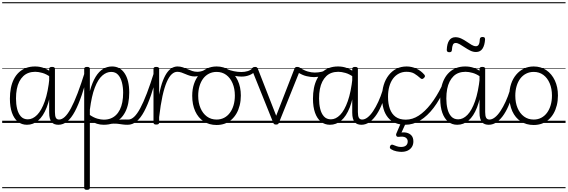

<svg xmlns="http://www.w3.org/2000/svg" viewBox="-20 -1130 5219 1765"><path d="M228 17Q179 17 144 -11.5Q109 -40 90 -93.5Q71 -147 71 -223Q71 -275 80 -320.5Q89 -366 107.5 -402.5Q126 -439 154 -465Q182 -491 219 -505Q256 -519 302 -519Q341 -519 375.5 -507.5Q410 -496 448 -471V-419Q407 -449 370 -459.5Q333 -470 304 -470Q271 -470 243 -460Q215 -450 193.5 -429.5Q172 -409 157 -379.5Q142 -350 134.5 -311Q127 -272 127 -224Q127 -173 137.5 -129.5Q148 -86 172 -59.5Q196 -33 236 -33Q281 -33 321.5 -74Q362 -115 392 -200Q422 -285 435 -416L455 -349Q441 -223 409 -142Q377 -61 331 -22Q285 17 228 17ZM518 17Q498 17 482 11.5Q466 6 455 -7Q444 -20 438 -41.5Q432 -63 432 -95V-496Q432 -506 438.5 -510.5Q445 -515 459 -515Q472 -515 478.5 -510.5Q485 -506 485 -496V-100Q485 -64 493.5 -47.5Q502 -31 524 -31Q534 -31 539 -23.5Q544 -16 543 -7Q542 2 536 9.5Q530 17 518 17ZM0 590H622V600H0ZM0 -20H622V0H0ZM0 -505H622V-500H0ZM0 -1110H622V-1100H0Z M516 17Q506 17 500.5 9.5Q495 2 495.5 -7Q496 -16 503 -23.5Q510 -31 523 -31Q549 -31 576 -56Q603 -81 632 -134.5Q661 -188 693.5 -273Q726 -358 763 -477Q766 -487 774.5 -488.5Q783 -490 790 -485Q797 -480 794 -469Q763 -349 732 -258Q701 -167 668.5 -106Q636 -45 598.5 -14Q561 17 516 17ZM622 590V600ZM622 -20V0ZM622 -505V-500ZM622 -1110V-1100Z M1152 17Q1127 17 1106.5 14Q1086 11 1066.5 8.5Q1047 6 1023.5 6.5Q1000 7 967 14L997 -15Q1024 -23 1048.5 -26.5Q1073 -30 1093.5 -31Q1114 -32 1131 -31.5Q1148 -31 1159 -31Q1168 -31 1172 -23.5Q1176 -16 1174.5 -7Q1173 2 1167 9.5Q1161 17 1152 17ZM779 615Q766 615 760 610.5Q754 606 754 596V-496Q754 -506 760.5 -510.5Q767 -515 781 -515Q794 -515 800 -510.5Q806 -506 806 -496V-293Q829 -375 859.5 -424.5Q890 -474 928 -496.5Q966 -519 1010 -519Q1084 -519 1126 -455.5Q1168 -392 1168 -279Q1168 -227 1159 -181.5Q1150 -136 1131 -99.5Q1112 -63 1084 -37Q1056 -11 1018.5 3Q981 17 933 17Q901 17 870.5 7.5Q840 -2 806 -24V596Q806 606 799.5 610.5Q793 615 779 615ZM806 -73Q843 -48 876 -39Q909 -30 934 -30Q968 -30 996 -40.5Q1024 -51 1045.5 -71.5Q1067 -92 1082 -122Q1097 -152 1104.5 -191Q1112 -230 1112 -278Q1112 -328 1101 -371.5Q1090 -415 1066 -442Q1042 -469 1002 -469Q959 -469 920 -435Q881 -401 851.5 -324.5Q822 -248 806 -121ZM622 590H1259V600H622ZM622 -20H1259V0H622ZM622 -505H1259V-500H622ZM622 -1110H1259V-1100H622Z M1153 17Q1143 17 1137.5 9.5Q1132 2 1132.5 -7Q1133 -16 1140 -23.5Q1147 -31 1160 -31Q1186 -31 1213 -56Q1240 -81 1269 -134.5Q1298 -188 1330.5 -273Q1363 -358 1400 -477Q1403 -487 1411.5 -488.5Q1420 -490 1427 -485Q1434 -480 1431 -469Q1400 -349 1369 -258Q1338 -167 1305.5 -106Q1273 -45 1235.5 -14Q1198 17 1153 17ZM1259 590V600ZM1259 -20V0ZM1259 -505V-500ZM1259 -1110V-1100Z M1416 15Q1403 15 1397 10.5Q1391 6 1391 -4V-496Q1391 -506 1397 -510.5Q1403 -515 1416 -515Q1430 -515 1436.5 -510.5Q1443 -506 1443 -496V-260Q1458 -339 1478 -389.5Q1498 -440 1520 -468Q1542 -496 1565 -507.5Q1588 -519 1612 -519Q1623 -519 1628 -511.5Q1633 -504 1632.5 -494.5Q1632 -485 1626.5 -477.5Q1621 -470 1610 -470Q1583 -470 1558.5 -447.5Q1534 -425 1512.5 -375.5Q1491 -326 1473.5 -246.5Q1456 -167 1443 -53V-4Q1443 6 1436.5 10.5Q1430 15 1416 15ZM1259 590H1663V600H1259ZM1259 -20H1663V0H1259ZM1259 -505H1663V-500H1259ZM1259 -1110H1663V-1100H1259Z M1771 -427Q1748 -427 1726.5 -433.5Q1705 -440 1686 -448.5Q1667 -457 1648 -463.5Q1629 -470 1609 -470Q1598 -470 1592 -477Q1586 -484 1586 -494.5Q1586 -505 1592.5 -512Q1599 -519 1611 -519Q1637 -519 1659.5 -511.5Q1682 -504 1703.5 -494.5Q1725 -485 1747 -477.5Q1769 -470 1794 -470Q1808 -470 1825 -473.5Q1842 -477 1857 -485Q1864 -489 1870 -486Q1876 -483 1878.5 -476.5Q1881 -470 1880.5 -463.5Q1880 -457 1874 -454Q1856 -445 1837 -439Q1818 -433 1801.5 -430Q1785 -427 1771 -427ZM1663 590V600ZM1663 -20V0ZM1663 -505V-500ZM1663 -1110V-1100Z M1971 19Q1903 19 1852.5 -14Q1802 -47 1774.5 -107.5Q1747 -168 1747 -250Q1747 -310 1763.5 -359Q1780 -408 1810.5 -444Q1841 -480 1881.5 -499.5Q1922 -519 1971 -519Q2037 -519 2087 -485Q2137 -451 2165.5 -390.5Q2194 -330 2194 -252Q2194 -204 2183.5 -162Q2173 -120 2154 -87Q2135 -54 2108 -30Q2081 -6 2046.5 6.5Q2012 19 1971 19ZM1971 -31Q2009 -31 2040 -47Q2071 -63 2093 -92.5Q2115 -122 2127 -162.5Q2139 -203 2139 -252Q2139 -315 2118 -364.5Q2097 -414 2059.5 -441.5Q2022 -469 1971 -469Q1933 -469 1901.5 -453Q1870 -437 1848 -408Q1826 -379 1814 -338.5Q1802 -298 1802 -250Q1802 -186 1823 -136.5Q1844 -87 1882 -59Q1920 -31 1971 -31ZM1663 590H2264V600H1663ZM1663 -20H2264V0H1663ZM1663 -505H2264V-500H1663ZM1663 -1110H2264V-1100H1663Z M2201 -426Q2174 -426 2139.5 -432Q2105 -438 2056 -461Q2043 -467 2042.5 -477Q2042 -487 2050 -494Q2058 -501 2069 -494Q2094 -483 2129.5 -475.5Q2165 -468 2199 -468Q2230 -468 2257.5 -476.5Q2285 -485 2301 -503Q2306 -509 2312 -508Q2318 -507 2322.5 -501.5Q2327 -496 2328.5 -489Q2330 -482 2325 -476Q2307 -453 2273.5 -439.5Q2240 -426 2201 -426ZM2264 590V600ZM2264 -20V0ZM2264 -505V-500ZM2264 -1110V-1100Z M2518 15Q2504 15 2499 10Q2494 5 2491 -4L2298 -484Q2293 -496 2300.5 -505.5Q2308 -515 2325 -515Q2336 -515 2341.5 -510.5Q2347 -506 2351 -496L2519 -66L2686 -496Q2689 -506 2695 -510.5Q2701 -515 2712 -515Q2730 -515 2737 -506.5Q2744 -498 2738 -484L2545 -4Q2542 5 2536.5 10Q2531 15 2518 15ZM2264 590H2773V600H2264ZM2264 -20H2773V0H2264ZM2264 -505H2773V-500H2264ZM2264 -1110H2773V-1100H2264Z M2867 -421Q2837 -421 2797.5 -430Q2758 -439 2714 -468Q2705 -474 2704.5 -482.5Q2704 -491 2708.5 -499Q2713 -507 2720 -510.5Q2727 -514 2734 -509Q2776 -482 2810 -472.5Q2844 -463 2873 -463Q2890 -463 2907.5 -465Q2925 -467 2940 -471Q2955 -475 2963 -481Q2973 -488 2980.5 -482Q2988 -476 2988 -466Q2988 -456 2976 -448Q2962 -439 2943.5 -433Q2925 -427 2904.5 -424Q2884 -421 2867 -421ZM2773 590V600ZM2773 -20V0ZM2773 -505V-500ZM2773 -1110V-1100Z M3013 17Q2965 17 2930 -11.5Q2895 -40 2876 -93.5Q2857 -147 2857 -223Q2857 -275 2866 -320.5Q2875 -366 2893.5 -402.5Q2912 -439 2940 -465Q2968 -491 3004.5 -505Q3041 -519 3087 -519Q3127 -519 3161.5 -507.5Q3196 -496 3234 -471V-419Q3193 -449 3156 -459.5Q3119 -470 3090 -470Q3056 -470 3028 -460Q3000 -450 2979 -429.5Q2958 -409 2943 -379.5Q2928 -350 2920.5 -311Q2913 -272 2913 -224Q2913 -173 2923.5 -129.5Q2934 -86 2958 -59.5Q2982 -33 3022 -33Q3067 -33 3107 -74Q3147 -115 3177 -200Q3207 -285 3221 -416L3241 -349Q3227 -223 3195 -142Q3163 -61 3117 -22Q3071 17 3013 17ZM3304 17Q3284 17 3268 11.5Q3252 6 3241 -7Q3230 -20 3224 -41.5Q3218 -63 3218 -95V-496Q3218 -506 3224.5 -510.5Q3231 -515 3244 -515Q3258 -515 3264 -510.5Q3270 -506 3270 -496V-100Q3270 -64 3279 -47.5Q3288 -31 3310 -31Q3320 -31 3324.5 -23.5Q3329 -16 3328.5 -7Q3328 2 3322 9.5Q3316 17 3304 17ZM2773 590H3408V600H2773ZM2773 -20H3408V0H2773ZM2773 -505H3408V-500H2773ZM2773 -1110H3408V-1100H2773Z M3302 17Q3292 17 3286.5 9.5Q3281 2 3281.5 -7Q3282 -16 3289 -23.5Q3296 -31 3309 -31Q3334 -31 3360 -51.5Q3386 -72 3410.5 -109Q3435 -146 3457.5 -194.5Q3480 -243 3498 -301Q3501 -310 3509 -311.5Q3517 -313 3523.5 -308.5Q3530 -304 3528 -293Q3515 -236 3494 -180.5Q3473 -125 3444 -80.5Q3415 -36 3379.5 -9.5Q3344 17 3302 17ZM3408 590V600ZM3408 -20V0ZM3408 -505V-500ZM3408 -1110V-1100Z M3706 17Q3602 17 3547 -49Q3492 -115 3492 -238Q3492 -298 3507.5 -349Q3523 -400 3553 -438.5Q3583 -477 3624.5 -498Q3666 -519 3718 -519Q3765 -519 3808 -499Q3851 -479 3882 -442Q3887 -435 3886.5 -428.5Q3886 -422 3877 -413Q3868 -404 3860 -404Q3852 -404 3846 -410Q3816 -437 3788.5 -453.5Q3761 -470 3716 -470Q3679 -470 3647.5 -454Q3616 -438 3593.5 -408Q3571 -378 3559 -335.5Q3547 -293 3547 -240Q3547 -177 3564 -129.5Q3581 -82 3617 -56Q3653 -30 3710 -30Q3720 -30 3725.5 -23Q3731 -16 3730 -6.5Q3729 3 3723 10Q3717 17 3706 17ZM3408 590H3943V600H3408ZM3408 -20H3943V0H3408ZM3408 -505H3943V-500H3408ZM3408 -1110H3943V-1100H3408Z M3705 17Q3696 17 3691.5 10Q3687 3 3687.5 -6.5Q3688 -16 3693.5 -23Q3699 -30 3710 -30Q3772 -30 3829 -67Q3886 -104 3939.5 -172.5Q3993 -241 4040 -336Q4044 -343 4052.5 -341.5Q4061 -340 4066.5 -333Q4072 -326 4068 -317Q4023 -213 3966 -138.5Q3909 -64 3843.5 -23.5Q3778 17 3705 17ZM3943 590V600ZM3943 -20V0ZM3943 -505V-500ZM3943 -1110V-1100Z M3669 266Q3652 266 3625 261Q3598 256 3574 241Q3565 235 3564 227.5Q3563 220 3567 211Q3572 203 3578.5 200.5Q3585 198 3594 202Q3609 208 3627.5 214.5Q3646 221 3666 221Q3697 221 3712.5 207.5Q3728 194 3728 170Q3728 147 3708.5 134.5Q3689 122 3647 128Q3639 129 3634 127.5Q3629 126 3625 121Q3621 114 3621 108Q3621 102 3625 94L3667 -4H3713L3663 106L3646 94Q3683 83 3713.5 89Q3744 95 3762 115Q3780 135 3780 170Q3780 199 3766.5 220.5Q3753 242 3728.5 254Q3704 266 3669 266Z M4183 17Q4135 17 4100 -11.5Q4065 -40 4046 -93.5Q4027 -147 4027 -223Q4027 -275 4036 -320.5Q4045 -366 4063.5 -402.5Q4082 -439 4110 -465Q4138 -491 4174.5 -505Q4211 -519 4257 -519Q4297 -519 4331.5 -507.5Q4366 -496 4404 -471V-419Q4363 -449 4326 -459.5Q4289 -470 4260 -470Q4226 -470 4198 -460Q4170 -450 4149 -429.5Q4128 -409 4113 -379.5Q4098 -350 4090.5 -311Q4083 -272 4083 -224Q4083 -173 4093.5 -129.5Q4104 -86 4128 -59.5Q4152 -33 4192 -33Q4237 -33 4277 -74Q4317 -115 4347 -200Q4377 -285 4391 -416L4411 -349Q4397 -223 4365 -142Q4333 -61 4287 -22Q4241 17 4183 17ZM4474 17Q4454 17 4438 11.5Q4422 6 4411 -7Q4400 -20 4394 -41.5Q4388 -63 4388 -95V-496Q4388 -506 4394.5 -510.5Q4401 -515 4414 -515Q4428 -515 4434 -510.5Q4440 -506 4440 -496V-100Q4440 -64 4449 -47.5Q4458 -31 4480 -31Q4490 -31 4494.5 -23.5Q4499 -16 4498.5 -7Q4498 2 4492 9.5Q4486 17 4474 17ZM3943 590H4578V600H3943ZM3943 -20H4578V0H3943ZM3943 -505H4578V-500H3943ZM3943 -1110H4578V-1100H3943Z M4472 17Q4462 17 4456.5 9.5Q4451 2 4451.5 -7Q4452 -16 4459 -23.5Q4466 -31 4479 -31Q4504 -31 4530 -51.5Q4556 -72 4580.5 -109Q4605 -146 4627.5 -194.5Q4650 -243 4668 -301Q4671 -310 4679 -311.5Q4687 -313 4693.5 -308.5Q4700 -304 4698 -293Q4685 -236 4664 -180.5Q4643 -125 4614 -80.5Q4585 -36 4549.5 -9.5Q4514 17 4472 17ZM4578 590V600ZM4578 -20V0ZM4578 -505V-500ZM4578 -1110V-1100Z M4110 -650Q4087 -650 4087 -671Q4089 -728 4109 -758Q4129 -788 4167 -788Q4194 -788 4220.5 -775.5Q4247 -763 4270.5 -746.5Q4294 -730 4315.5 -717.5Q4337 -705 4355 -705Q4373 -705 4381.5 -721.5Q4390 -738 4391 -771Q4394 -790 4415 -790Q4429 -790 4434 -785Q4439 -780 4439 -768Q4436 -715 4416 -683.5Q4396 -652 4356 -652Q4328 -652 4302.5 -665Q4277 -678 4253 -694Q4229 -710 4207.5 -722.5Q4186 -735 4169 -735Q4151 -735 4143.5 -719Q4136 -703 4134 -669Q4133 -659 4127.5 -654.5Q4122 -650 4110 -650Z M4886 19Q4818 19 4767.5 -14Q4717 -47 4689.5 -107.5Q4662 -168 4662 -250Q4662 -310 4678.5 -359Q4695 -408 4725.5 -444Q4756 -480 4796.5 -499.5Q4837 -519 4886 -519Q4952 -519 5002 -485Q5052 -451 5080.5 -390.5Q5109 -330 5109 -252Q5109 -204 5098.5 -162Q5088 -120 5069 -87Q5050 -54 5023 -30Q4996 -6 4961.5 6.5Q4927 19 4886 19ZM4886 -31Q4924 -31 4955 -47Q4986 -63 5008 -92.5Q5030 -122 5042 -162.5Q5054 -203 5054 -252Q5054 -315 5033 -364.5Q5012 -414 4974.5 -441.5Q4937 -469 4886 -469Q4848 -469 4816.5 -453Q4785 -437 4763 -408Q4741 -379 4729 -338.5Q4717 -298 4717 -250Q4717 -186 4738 -136.5Q4759 -87 4797 -59Q4835 -31 4886 -31ZM4578 590H5179V600H4578ZM4578 -20H5179V0H4578ZM4578 -505H5179V-500H4578ZM4578 -1110H5179V-1100H4578Z"/></svg>

Font: Playwrite FR Moderne Guides
Style: Regular
Weight: 400
Designer: Veronika Burian, José Scaglione
Foundry: TypeTogether
Version: Version 1.003